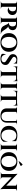

<svg xmlns="http://www.w3.org/2000/svg" viewBox="3620 -4602 996 8275"><g transform="rotate(90 4117.5 -464.0)"><path d="M609 -413Q575 -335 483 -305Q456 -296 433 -296Q362 -296 306 -333V-343Q381 -341 427 -392Q468 -436 468 -507Q468 -616 392 -648Q368 -658 339 -658H272V-73Q272 -47 291 -28.5Q310 -10 336 -10H349V0H45V-10H58Q84 -10 102.5 -28.5Q121 -47 122 -73V-632Q118 -666 88 -682Q74 -690 58 -690H45V-700H379Q560 -700 611 -585Q627 -547 627 -500.5Q627 -454 609 -413Z M971 -656H928Q926 -656 925 -656V-73Q926 -36 957 -18Q972 -10 989 -10H1002V0H698V-10H711Q747 -10 766 -41Q774 -55 775 -72V-627Q774 -653 755.5 -671.5Q737 -690 711 -690H698V-700H1041Q1138 -700 1205 -658Q1239 -637 1259 -599.5Q1279 -562 1279 -514.5Q1279 -467 1262.5 -427Q1246 -387 1207.5 -357Q1169 -327 1115 -321Q1173 -302 1217 -233Q1325 -60 1377 -27Q1403 -11 1442 -10V0H1344Q1259 0 1202 -23.5Q1145 -47 1109 -104Q1091 -133 1063 -191.5Q1035 -250 1026 -275Q999 -335 958 -342V-352H989Q1034 -352 1068.5 -379Q1103 -406 1115 -467Q1119 -488 1119 -500Q1119 -582 1086 -618.5Q1053 -655 1001 -656Q991 -656 971 -656Z M1809 -714Q1994 -714 2103 -616Q2212 -518 2212 -350Q2212 -182 2103 -84Q1994 14 1809 14Q1624 14 1515 -84Q1406 -182 1406 -350Q1406 -461 1455.5 -543.5Q1505 -626 1596 -670Q1687 -714 1809 -714ZM2048 -350Q2048 -448 2019 -521Q1990 -594 1936 -633Q1882 -672 1809 -672Q1699 -672 1634.5 -585.5Q1570 -499 1570 -350Q1570 -201 1634.5 -114.5Q1699 -28 1809 -28Q1919 -28 1983.5 -114.5Q2048 -201 2048 -350Z M2298 -93Q2298 -165 2329 -216H2338Q2337 -208 2337 -200Q2337 -131 2386.5 -79.5Q2436 -28 2522 -28Q2589 -28 2626.5 -60Q2664 -92 2664 -141Q2664 -200 2584 -244L2410 -359Q2358 -389 2335.5 -431.5Q2313 -474 2313 -518Q2313 -612 2372.5 -663Q2432 -714 2525 -714Q2580 -714 2661 -704H2724L2711 -557H2701Q2701 -609 2662.5 -640.5Q2624 -672 2560 -672Q2482 -672 2447 -624Q2429 -601 2429 -572Q2429 -524 2499 -483L2690 -359Q2780 -307 2780 -206Q2780 -99 2707.5 -42.5Q2635 14 2515 14Q2447 14 2389.5 -2.5Q2332 -19 2305 -47Q2298 -66 2298 -93Z M3235 -659V-72Q3236 -46 3254.5 -28Q3273 -10 3299 -10H3311L3312 0H3008V-10H3021Q3046 -10 3064.5 -28Q3083 -46 3085 -71V-659H2950Q2904 -658 2877 -630Q2850 -602 2850 -557V-545H2840V-719Q2854 -713 2890.5 -707Q2927 -701 2958 -701H3361Q3410 -702 3441 -709Q3472 -716 3479 -719V-545H3469V-557Q3469 -602 3442 -630Q3415 -658 3369 -659Z M3547 -10Q3573 -10 3591.5 -28.5Q3610 -47 3611 -73V-628Q3610 -654 3591.5 -672Q3573 -690 3547 -690H3534V-700H3838L3837 -690H3825Q3799 -690 3780 -672Q3761 -654 3761 -628V-73Q3761 -47 3780 -28.5Q3799 -10 3825 -10H3837L3838 0H3534V-10Z M4287 -659V-72Q4288 -46 4306.5 -28Q4325 -10 4351 -10H4363L4364 0H4060V-10H4073Q4098 -10 4116.5 -28Q4135 -46 4137 -71V-659H4002Q3956 -658 3929 -630Q3902 -602 3902 -557V-545H3892V-719Q3906 -713 3942.5 -707Q3979 -701 4010 -701H4413Q4462 -702 4493 -709Q4524 -716 4531 -719V-545H4521V-557Q4521 -602 4494 -630Q4467 -658 4421 -659Z M5334 -690H5317Q5296 -690 5280.5 -676.5Q5265 -663 5265 -643V-253Q5265 -130 5188 -58Q5111 14 4977 14Q4819 14 4735 -56.5Q4651 -127 4651 -252V-640Q4651 -662 4635.5 -676Q4620 -690 4598 -690H4582V-700H4870V-690H4854Q4832 -690 4817 -676.5Q4802 -663 4801 -642V-260Q4801 -154 4853 -92Q4905 -30 4996 -30Q5087 -30 5140 -88.5Q5193 -147 5194 -247V-642Q5194 -663 5178.5 -676.5Q5163 -690 5141 -690H5125V-700H5334Z M5812 -714Q5957 -714 6061 -660L6063 -488H6055Q6004 -672 5822 -672Q5704 -672 5635.5 -586.5Q5567 -501 5567 -353Q5567 -205 5632.5 -118Q5698 -31 5810 -28Q5926 -28 5987 -86Q6049 -146 6073 -292H6081L6091 -120Q6010 14 5817 13.5Q5624 13 5514 -84Q5404 -181 5404 -350Q5404 -519 5513 -616.5Q5622 -714 5812 -714Z M6191 -10Q6217 -10 6235.5 -28.5Q6254 -47 6255 -73V-628Q6254 -654 6235.5 -672Q6217 -690 6191 -690H6178V-700H6482L6481 -690H6469Q6443 -690 6424 -672Q6405 -654 6405 -628V-73Q6405 -47 6424 -28.5Q6443 -10 6469 -10H6481L6482 0H6178V-10Z M6930 -771 6923 -778Q6966 -852 7067 -942Q7116 -917 7135 -861Q7032 -795 6930 -771ZM6646 -616Q6755 -714 6940 -714Q7125 -714 7234 -616Q7343 -518 7343 -350Q7343 -182 7234 -84Q7125 14 6940 14Q6755 14 6646 -84Q6537 -182 6537 -350Q6537 -518 6646 -616ZM7179 -350Q7179 -448 7150 -521Q7121 -594 7067 -633Q7013 -672 6940 -672Q6830 -672 6765.5 -585.5Q6701 -499 6701 -350Q6701 -201 6765.5 -114.5Q6830 -28 6940 -28Q7050 -28 7114.5 -114.5Q7179 -201 7179 -350Z M8187 -690Q8162 -690 8144 -672.5Q8126 -655 8125 -630V-114Q8125 -47 8134 -1L8137 14H8128L7623 -467V-70Q7623 -45 7641 -27.5Q7659 -10 7684 -10H7703V0H7400V-10H7418Q7444 -10 7462 -27.5Q7480 -45 7480 -71V-590Q7480 -656 7471 -700L7469 -715H7478L7983 -234V-629Q7982 -655 7964 -672.5Q7946 -690 7921 -690H7903V-700H8206V-690Z"/></g></svg>

Font: Cinzel Decorative
Style: Bold
Weight: 700
Version: Version 1.002;PS 001.002;hotconv 1.0.56;makeotf.lib2.0.21325